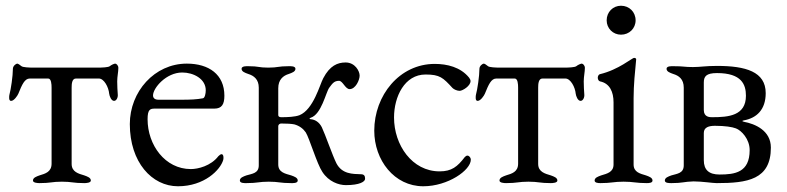

<svg xmlns="http://www.w3.org/2000/svg" viewBox="-20 -636 2745 670"><path d="M320 -400H98C81 -400 60 -401 55 -405C49 -410 43 -414 40 -414C36 -414 25 -406 25 -396C25 -371 18 -324 13 -306C12 -303 12 -299 12 -295C12 -289 13 -284 19 -284C29 -284 41 -302 44 -309C57 -341 66 -362 84 -362H148C159 -362 160 -342 160 -330V-65C160 -36 138 -30 118 -24C107 -20 95 -16 95 -6C95 2 111 3 118 3C157 3 161 -2 196 -2C231 -2 235 3 274 3C281 3 297 2 297 -6C297 -16 285 -20 274 -24C254 -30 230 -36 230 -64V-330C230 -343 231 -362 245 -362H325C343 -362 359 -332 361 -309C362 -301 368 -284 378 -284C387 -284 392 -297 391 -306C390 -320 389 -336 389 -352C389 -369 393 -385 393 -399C393 -408 386 -414 382 -414C379 -414 369 -410 363 -405C358 -401 337 -400 320 -400Z M616 -383C655 -383 698 -361 698 -321C698 -310 695 -294 688 -293C667 -289 644 -288 615 -288H533C519 -288 514 -295 514 -303C514 -329 560 -383 616 -383ZM632 -414C519 -414 433 -316 433 -203C433 -70 510 14 601 14C693 14 749 -43 759 -78C761 -86 760 -98 753 -98C750 -98 745 -94 742 -91C716 -57 671 -46 646 -46C556 -46 495 -130 495 -220C495 -254 504 -257 520 -257H728C754 -257 763 -272 763 -302C763 -376 709 -414 632 -414Z M883 -330V-59C883 -31 860 -30 840 -24C829 -20 817 -16 817 -6C817 4 835 3 840 3C879 3 883 -2 918 -2C953 -2 957 3 996 3C1001 3 1019 4 1019 -6C1019 -16 1007 -20 996 -24C976 -30 951 -34 951 -62V-196C951 -201 956 -205 961 -205C981 -205 997 -204 1007 -202C1025 -197 1038 -187 1047 -174C1060 -153 1086 -64 1105 -36C1127 -2 1162 10 1187 10C1235 10 1254 -2 1254 -12C1254 -22 1251 -28 1239 -28C1211 -29 1174 -28 1154 -66C1140 -94 1115 -167 1103 -192C1094 -210 1079 -219 1064 -220C1060 -220 1058 -223 1064 -225C1102 -237 1117 -314 1129 -330C1139 -343 1145 -354 1163 -354C1176 -354 1185 -325 1200 -325C1221 -325 1235 -357 1235 -372C1235 -388 1219 -418 1186 -418C1158 -418 1131 -407 1108 -363C1096 -341 1074 -254 1025 -234C1009 -228 983 -227 962 -227C957 -227 951 -228 951 -235V-328C951 -358 968 -372 988 -378C999 -382 1011 -386 1011 -396C1011 -406 993 -405 988 -405C949 -405 951 -400 916 -400C881 -400 885 -405 846 -405C841 -405 823 -406 823 -396C823 -386 835 -382 846 -378C866 -372 883 -359 883 -330Z M1584 -319C1594 -319 1622 -336 1622 -353C1622 -357 1620 -361 1617 -365C1587 -402 1540 -413 1497 -413C1374 -413 1286 -303 1286 -180C1286 -77 1356 14 1457 14C1543 14 1623 -42 1623 -79C1623 -86 1617 -93 1611 -93C1608 -93 1605 -91 1602 -88C1576 -54 1556 -38 1514 -38C1418 -38 1355 -130 1355 -226C1355 -299 1392 -376 1465 -376C1515 -376 1526 -365 1559 -329C1564 -324 1575 -319 1584 -319Z M1948 -400H1726C1709 -400 1688 -401 1683 -405C1677 -410 1671 -414 1668 -414C1664 -414 1653 -406 1653 -396C1653 -371 1646 -324 1641 -306C1640 -303 1640 -299 1640 -295C1640 -289 1641 -284 1647 -284C1657 -284 1669 -302 1672 -309C1685 -341 1694 -362 1712 -362H1776C1787 -362 1788 -342 1788 -330V-65C1788 -36 1766 -30 1746 -24C1735 -20 1723 -16 1723 -6C1723 2 1739 3 1746 3C1785 3 1789 -2 1824 -2C1859 -2 1863 3 1902 3C1909 3 1925 2 1925 -6C1925 -16 1913 -20 1902 -24C1882 -30 1858 -36 1858 -64V-330C1858 -343 1859 -362 1873 -362H1953C1971 -362 1987 -332 1989 -309C1990 -301 1996 -284 2006 -284C2015 -284 2020 -297 2019 -306C2018 -320 2017 -336 2017 -352C2017 -369 2021 -385 2021 -399C2021 -408 2014 -414 2010 -414C2007 -414 1997 -410 1991 -405C1986 -401 1965 -400 1948 -400Z M2097 -565C2097 -537 2119 -515 2147 -515C2176 -515 2198 -537 2198 -565C2198 -594 2176 -616 2147 -616C2119 -616 2097 -594 2097 -565ZM2193 -434C2185 -434 2140 -393 2073 -377C2069 -376 2066 -370 2066 -365C2066 -359 2069 -353 2074 -352C2108 -345 2121 -315 2121 -279V-62C2121 -35 2098 -30 2078 -24C2067 -20 2055 -16 2055 -6C2055 2 2067 3 2075 3C2114 3 2121 -2 2156 -2C2191 -2 2199 3 2237 3C2246 3 2257 2 2257 -6C2257 -16 2245 -20 2234 -24C2214 -30 2191 -35 2191 -62V-294C2191 -339 2196 -388 2200 -429C2200 -432 2197 -434 2193 -434Z M2475 -197C2510 -197 2535 -193 2548 -188C2567 -181 2596 -151 2596 -112C2596 -34 2544 -27 2491 -27C2454 -27 2436 -43 2436 -77V-172C2436 -192 2454 -197 2475 -197ZM2398 -402C2367 -402 2368 -405 2329 -405C2324 -405 2306 -406 2306 -396C2306 -386 2318 -382 2329 -378C2349 -372 2366 -360 2366 -330V-59C2366 -31 2343 -30 2323 -24C2312 -20 2300 -16 2300 -6C2300 3 2315 3 2323 3C2362 3 2366 -2 2400 -3C2430 -3 2467 3 2481 3C2588 3 2670 -9 2670 -121C2670 -181 2614 -204 2576 -211C2568 -213 2570 -215 2576 -216C2620 -224 2652 -253 2652 -311C2652 -386 2582 -406 2482 -406C2441 -406 2425 -402 2398 -402ZM2465 -227C2457 -227 2436 -227 2436 -252V-348C2436 -369 2444 -381 2482 -381C2568 -381 2583 -341 2583 -302C2583 -232 2522 -227 2465 -227Z"/></svg>

Font: EB Garamond 12
Style: Regular
Weight: 400
Version: Version 0.016+